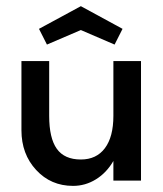

<svg xmlns="http://www.w3.org/2000/svg" viewBox="-20 -588 529 625"><path d="M243.2 -490.2 132.8 -442.9 106.9 -494.1 243.2 -567.9 378.9 -494.1 353 -442.9ZM349.1 -389.2H439V0H349.1V-64Q326.7 -25.4 292.2 -4.2Q257.8 17.1 217.8 17.1Q145.5 17.1 97.7 -34.7Q49.8 -86.4 49.8 -164.1V-389.2H140.1V-210.9Q140.1 -138.2 165 -103.5Q189.9 -68.8 243.2 -68.8Q293.9 -68.8 321.5 -105.7Q349.1 -142.6 349.1 -210.9Z"/></svg>

Font: Neutral Grotesk
Style: Regular
Weight: 400
Designer: Nawras Khrais
Foundry: Nawras Khrais
Version: Version 1.000;PS 001.000;hotconv 1.0.88;makeotf.lib2.5.64775